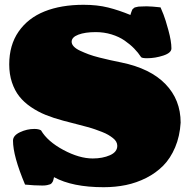

<svg xmlns="http://www.w3.org/2000/svg" viewBox="-20 -760 782 793"><path d="M518.6 -698.2Q519 -700.2 521 -706.1Q522.9 -711.9 523.4 -712.9Q523.9 -713.9 525.6 -718.3Q527.3 -722.7 528.8 -723.1Q530.3 -723.6 533 -726.6Q535.6 -729.5 538.6 -729.7Q541.5 -730 546.1 -731.4Q550.8 -732.9 556.4 -732.9Q562 -732.9 569.3 -733.4Q576.7 -733.9 585.9 -733.9Q596.2 -733.9 610.6 -732.7Q625 -731.4 633.8 -730.5L643.1 -729.5Q647.9 -718.3 655.5 -699.5Q663.1 -680.7 675.5 -635.3Q688 -589.8 688 -560.1Q688 -541.5 654.3 -530.5Q620.6 -519.5 587.4 -519.5Q565.9 -519.5 562.5 -524.4Q550.8 -542.5 534.4 -559.3Q518.1 -576.2 494.9 -592.3Q471.7 -608.4 440.7 -617.9Q409.7 -627.4 375.5 -627.4Q331.5 -627.4 303.7 -616.9Q275.9 -606.4 275.9 -587.4Q275.9 -577.6 284.7 -568.1Q293.5 -558.6 310.8 -550.5Q328.1 -542.5 346.4 -535.6Q364.7 -528.8 390.9 -522.2Q417 -515.6 436 -511.5Q455.1 -507.3 481 -502Q600.6 -477.5 663.3 -412.8Q726.1 -348.1 726.1 -253.4Q722.7 -197.3 703.4 -151.6Q684.1 -106 654.1 -75.7Q624 -45.4 584 -25.1Q543.9 -4.9 500.2 4.2Q456.5 13.2 408.2 13.2Q278.8 13.2 203.1 -28.3Q202.6 -26.4 201.2 -20Q199.7 -13.7 198.7 -11.5Q197.8 -9.3 194.6 -4.9Q191.4 -0.5 187 1.2Q182.6 2.9 174.6 4.6Q166.5 6.3 155.3 6.3Q121.6 6.3 83.5 2.4Q33.7 -115.7 33.7 -179.2Q33.7 -200.2 62.5 -213.9Q91.3 -227.5 121.6 -227.5Q139.6 -227.5 149.4 -221.7Q176.3 -175.8 241.9 -140.6Q307.6 -105.5 362.8 -105.5Q403.8 -105.5 434.1 -118.9Q464.4 -132.3 464.4 -157.7Q464.4 -166.5 460 -174.6Q455.6 -182.6 446.5 -189.7Q437.5 -196.8 427.2 -202.9Q417 -209 401.4 -215.1Q385.7 -221.2 372.6 -225.8Q359.4 -230.5 339.8 -235.8Q320.3 -241.2 306.6 -244.6Q293 -248 272.7 -253.4Q252.4 -258.8 240.7 -261.7Q200.7 -272.5 168.7 -285.4Q136.7 -298.3 107.9 -317.9Q79.1 -337.4 59.8 -361.8Q40.5 -386.2 29.3 -419.9Q18.1 -453.6 18.1 -494.1Q18.1 -573.7 56.9 -629.6Q95.7 -685.5 164.1 -712.9Q232.4 -740.2 325.2 -740.2Q381.8 -740.2 426.5 -729Q471.2 -717.8 518.6 -698.2Z"/></svg>

Font: Coustard Black
Style: Regular
Weight: 900
Foundry: vernon adams
Version: Version 1.001;